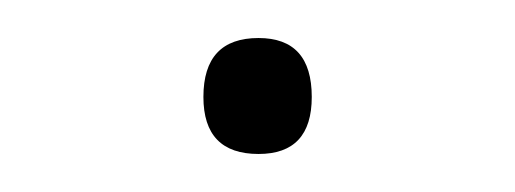

<svg xmlns="http://www.w3.org/2000/svg" viewBox="-20 -71 271 101"><path d="M87 -20Q87 -51 116 -51Q144 -51 144 -20Q144 10 116 10Q87 10 87 -20Z"/></svg>

Font: Haskoy Thin
Style: Regular
Weight: 100
Designer: Ertekin Erdin
Foundry: Ertekin Erdin
Version: Version 2.000; ttfautohint (v1.8.4.7-5d5b)